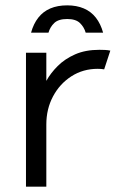

<svg xmlns="http://www.w3.org/2000/svg" viewBox="-20 -693 432 717"><path d="M369 -434Q363 -435 357.5 -435.5Q352 -436 345 -436Q290 -436 246.5 -408Q203 -380 178 -333Q153 -286 153 -228V4H77V-496H153V-391Q169 -420 195.5 -446.5Q222 -473 260.5 -490Q299 -507 351 -507Q362 -507 372 -506.5Q382 -506 392 -504ZM231 -673Q266 -673 293 -661.5Q320 -650 338 -627Q356 -604 365 -571H300Q294 -592 278.5 -607Q263 -622 231 -622Q198 -622 182.5 -607Q167 -592 161 -571H96Q105 -604 123 -627Q141 -650 168 -661.5Q195 -673 231 -673Z"/></svg>

Font: Nata Sans
Style: Regular
Weight: 400
Designer: Daniel Uzquiano Cruz
Version: Version 1.001